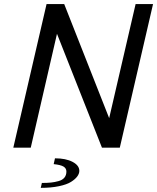

<svg xmlns="http://www.w3.org/2000/svg" viewBox="-20 -720 766 936"><path d="M44.9 0ZM184.1 171.9Q210.4 171.9 228.8 169.9Q247.1 168 265.6 162.8Q284.2 157.7 293.9 146Q303.7 134.3 303.7 116.2Q303.7 100.6 289.6 92Q275.4 83.5 241.7 80.1L248 51.8Q300.8 51.8 333.7 69.1Q366.7 86.4 366.7 112.8Q366.7 126.5 356.7 140.1Q346.7 153.8 326.2 166.7Q305.7 179.7 267.3 187.7Q229 195.8 178.7 195.8ZM477.1 0 257.8 -555.2 129.9 0H44.9L207 -700.2H292H293L512.2 -144L641.1 -700.2H726.1L564 0Z"/></svg>

Font: Pfennig
Style: Italic
Weight: 500
Italic angle: -13°
Version: Version 20120410 ; ttfautohint (v0.8)